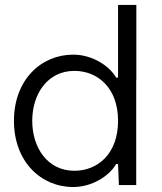

<svg xmlns="http://www.w3.org/2000/svg" viewBox="-20 -750 656 779"><path d="M533.2 -730H459V-435.1H451.2C423.3 -483.9 353 -528.3 277.3 -528.3C145 -528.3 36.6 -424.3 36.6 -259.8C36.6 -95.2 145 8.8 277.3 8.8C353 8.8 423.3 -35.6 451.2 -84.5H459L462.4 1H532.7V-424.3H533.2ZM110.8 -259.8C110.8 -369.1 173.3 -462.4 281.7 -462.4C375.5 -462.4 459 -394.5 459 -259.8C459 -125 375.5 -57.1 281.7 -57.1C173.3 -57.1 110.8 -150.4 110.8 -259.8Z"/></svg>

Font: Faust Sans
Style: Regular
Weight: 400
Designer: Andreas Faust
Version: Version 1.003;Glyphs 3.1.2 (3151)